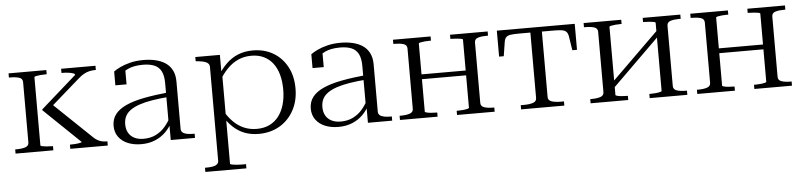

<svg xmlns="http://www.w3.org/2000/svg" viewBox="-45 -767 5147 1230"><g transform="rotate(-5 2529.0 -151.5)"><path d="M120 -64V-452Q120 -475 97.5 -482Q75 -489 40 -489H32V-516H275V-489H267Q251 -489 234 -487.5Q217 -486 206 -483.5Q195 -481 195 -477V-39Q195 -35 206 -32.5Q217 -30 234 -28.5Q251 -27 267 -27H275V0H32V-27H40Q75 -27 97.5 -34.5Q120 -42 120 -64ZM625 0H384V-27H388Q400 -27 417 -28Q434 -29 447.5 -32Q461 -35 461 -37L227 -262V-267L456 -469Q456 -476 444.5 -480Q433 -484 415.5 -486.5Q398 -489 379 -489H370V-516H591V-489H586Q568 -489 550 -485Q532 -481 514.5 -471.5Q497 -462 479 -446L279 -271L286 -300L535 -62Q548 -49 561.5 -41.5Q575 -34 589 -30.5Q603 -27 619 -27H625Z M1046 -306V-277Q983 -272 934.5 -264Q886 -256 851 -244Q816 -232 793 -215.5Q770 -199 759 -177Q748 -155 748 -125Q748 -93 761.5 -70Q775 -47 799.5 -35Q824 -23 858 -23Q902 -23 936.5 -40Q971 -57 996 -86Q1021 -115 1038 -149L1045 -119Q1027 -81 998 -52Q969 -23 929.5 -6.5Q890 10 840 10Q793 10 755.5 -5Q718 -20 695.5 -50Q673 -80 673 -122Q673 -165 696.5 -196Q720 -227 767 -248.5Q814 -270 884 -283.5Q954 -297 1046 -306ZM1030 0V-105H1026V-366Q1026 -415 1011 -443.5Q996 -472 966.5 -484Q937 -496 894 -496Q834 -496 796 -477.5Q758 -459 735 -430Q736 -442 739.5 -451.5Q743 -461 749 -468Q755 -475 763 -478.5Q771 -482 779 -482V-380H707V-469Q723 -481 750 -494Q777 -507 815 -516.5Q853 -526 901 -526Q942 -526 978 -517.5Q1014 -509 1041 -491Q1068 -473 1083.5 -443Q1099 -413 1099 -370V-66Q1099 -51 1109 -42.5Q1119 -34 1137 -30.5Q1155 -27 1178 -27H1186V0Z M1497 223H1233V196H1240Q1264 196 1282 193Q1300 190 1310.5 181.5Q1321 173 1321 159V-443Q1321 -457 1314 -465.5Q1307 -474 1292.5 -479Q1278 -484 1253 -487L1233 -489V-516H1391V-396L1395 -391V184Q1395 188 1407 190.5Q1419 193 1436 194.5Q1453 196 1468 196H1497ZM1596 10Q1545 10 1504 -6Q1463 -22 1430 -53.5Q1397 -85 1369 -131L1377 -165Q1403 -119 1434.5 -87Q1466 -55 1504 -39Q1542 -23 1586 -23Q1632 -23 1667.5 -40Q1703 -57 1727 -88.5Q1751 -120 1763.5 -163.5Q1776 -207 1776 -260Q1776 -313 1764 -356Q1752 -399 1728.5 -429.5Q1705 -460 1670.5 -476.5Q1636 -493 1591 -493Q1544 -493 1505.5 -475.5Q1467 -458 1435 -425Q1403 -392 1376 -345L1369 -378Q1398 -425 1431.5 -458Q1465 -491 1507.5 -508.5Q1550 -526 1603 -526Q1677 -526 1733.5 -493Q1790 -460 1822.5 -400Q1855 -340 1855 -260Q1855 -181 1822 -120Q1789 -59 1730.5 -24.5Q1672 10 1596 10Z M2314 -306V-277Q2251 -272 2202.5 -264Q2154 -256 2119 -244Q2084 -232 2061 -215.5Q2038 -199 2027 -177Q2016 -155 2016 -125Q2016 -93 2029.5 -70Q2043 -47 2067.5 -35Q2092 -23 2126 -23Q2170 -23 2204.5 -40Q2239 -57 2264 -86Q2289 -115 2306 -149L2313 -119Q2295 -81 2266 -52Q2237 -23 2197.5 -6.5Q2158 10 2108 10Q2061 10 2023.5 -5Q1986 -20 1963.5 -50Q1941 -80 1941 -122Q1941 -165 1964.5 -196Q1988 -227 2035 -248.5Q2082 -270 2152 -283.5Q2222 -297 2314 -306ZM2298 0V-105H2294V-366Q2294 -415 2279 -443.5Q2264 -472 2234.5 -484Q2205 -496 2162 -496Q2102 -496 2064 -477.5Q2026 -459 2003 -430Q2004 -442 2007.5 -451.5Q2011 -461 2017 -468Q2023 -475 2031 -478.5Q2039 -482 2047 -482V-380H1975V-469Q1991 -481 2018 -494Q2045 -507 2083 -516.5Q2121 -526 2169 -526Q2210 -526 2246 -517.5Q2282 -509 2309 -491Q2336 -473 2351.5 -443Q2367 -413 2367 -370V-66Q2367 -51 2377 -42.5Q2387 -34 2405 -30.5Q2423 -27 2446 -27H2454V0Z M2592 -64V-452Q2592 -475 2569 -482Q2546 -489 2512 -489H2504V-516H2746V-489H2738Q2722 -489 2705.5 -487.5Q2689 -486 2678 -483.5Q2667 -481 2667 -477V-39Q2667 -36 2678 -33Q2689 -30 2705.5 -28.5Q2722 -27 2738 -27H2746V0H2504V-27H2512Q2546 -27 2569 -34.5Q2592 -42 2592 -64ZM2951 -39V-477Q2951 -482 2939.5 -484Q2928 -486 2911 -487.5Q2894 -489 2880 -489H2871V-516H3113V-489H3105Q3071 -489 3048.5 -482Q3026 -475 3026 -452V-64Q3026 -42 3048.5 -34.5Q3071 -27 3105 -27H3113V0H2871V-27H2880Q2894 -27 2911 -28.5Q2928 -30 2939.5 -33Q2951 -36 2951 -39ZM2634 -248V-279H2985V-248Z M3422 -485V-516H3673V-349H3643L3629 -438Q3626 -458 3616.5 -468.5Q3607 -479 3587.5 -482Q3568 -485 3532 -485ZM3421 -485H3312Q3277 -485 3257 -482Q3237 -479 3228 -468.5Q3219 -458 3216 -438L3202 -349H3172V-516H3421ZM3459 -64Q3459 -42 3482 -34.5Q3505 -27 3539 -27H3561V0H3283V-27H3305Q3339 -27 3362 -34.5Q3385 -42 3385 -64V-516H3459Z M3818 -64V-452Q3818 -475 3795.5 -482Q3773 -489 3738 -489H3730V-516H3972V-489H3964Q3948 -489 3931.5 -487.5Q3915 -486 3904 -483.5Q3893 -481 3893 -477V-39Q3893 -36 3904 -33Q3915 -30 3931.5 -28.5Q3948 -27 3964 -27H3972V0H3730V-27H3738Q3773 -27 3795.5 -34.5Q3818 -42 3818 -64ZM4190 -39V-477Q4190 -482 4178.5 -484Q4167 -486 4150 -487.5Q4133 -489 4118 -489H4110V-516H4352V-489H4344Q4310 -489 4287 -482Q4264 -475 4264 -452V-64Q4264 -42 4287 -34.5Q4310 -27 4344 -27H4352V0H4110V-27H4118Q4133 -27 4150 -28.5Q4167 -30 4178.5 -33Q4190 -36 4190 -39ZM3891 -88 3866 -106 4192 -426 4216 -408Z M4504 -64V-452Q4504 -475 4481 -482Q4458 -489 4424 -489H4416V-516H4658V-489H4650Q4634 -489 4617.5 -487.5Q4601 -486 4590 -483.5Q4579 -481 4579 -477V-39Q4579 -36 4590 -33Q4601 -30 4617.5 -28.5Q4634 -27 4650 -27H4658V0H4416V-27H4424Q4458 -27 4481 -34.5Q4504 -42 4504 -64ZM4863 -39V-477Q4863 -482 4851.5 -484Q4840 -486 4823 -487.5Q4806 -489 4792 -489H4783V-516H5025V-489H5017Q4983 -489 4960.5 -482Q4938 -475 4938 -452V-64Q4938 -42 4960.5 -34.5Q4983 -27 5017 -27H5025V0H4783V-27H4792Q4806 -27 4823 -28.5Q4840 -30 4851.5 -33Q4863 -36 4863 -39ZM4546 -248V-279H4897V-248Z"/></g></svg>

Font: Roboto Serif 120pt Expanded Light
Style: Regular
Weight: 300
Width: 7
Designer: Greg Gazdowicz
Foundry: Commercial Type
Version: Version 1.008